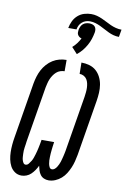

<svg xmlns="http://www.w3.org/2000/svg" viewBox="-110 -1101 775 1172"><g transform="rotate(10 278.0 -514.5)"><path d="M277 8Q261 8 247.5 2Q234 -4 225.5 -15.5Q217 -27 212.5 -41Q208 -55 205 -70Q198 -55 188.5 -41Q179 -27 167 -15.5Q155 -4 139.5 2Q124 8 109 8Q85 8 67 -4.5Q49 -17 39 -36Q29 -55 24.5 -77Q20 -99 19.5 -122Q19 -145 21 -168Q23 -191 27 -214L84 -559Q88 -581 94.5 -602.5Q101 -624 111.5 -644Q122 -664 138 -682Q154 -700 173.5 -712Q193 -724 214.5 -729.5Q236 -735 258 -735V-665Q245 -665 231.5 -660.5Q218 -656 207.5 -646.5Q197 -637 189 -625Q181 -613 175.5 -600Q170 -587 167 -574Q164 -561 161 -548L104 -203Q103 -193 101.5 -183.5Q100 -174 98.5 -164Q97 -154 96.5 -144.5Q96 -135 96.5 -125Q97 -115 97.5 -105.5Q98 -96 100.5 -87Q103 -78 108 -70Q113 -62 122 -62Q133 -62 141 -72Q149 -82 155 -92Q161 -102 164.5 -112.5Q168 -123 171.5 -134Q175 -145 177.5 -155.5Q180 -166 182.5 -177Q185 -188 187 -199Q189 -210 191 -221L192 -228H270L269 -221Q267 -210 266 -199Q265 -188 263.5 -177Q262 -166 261.5 -155.5Q261 -145 260.5 -134Q260 -123 260.5 -112.5Q261 -102 263 -91.5Q265 -81 270 -71.5Q275 -62 286 -62Q295 -62 302.5 -68.5Q310 -75 315 -83Q320 -91 324 -99.5Q328 -108 331 -117Q334 -126 336 -134.5Q338 -143 340.5 -152Q343 -161 344.5 -169.5Q346 -178 348 -187L405 -532Q407 -546 408.5 -560.5Q410 -575 409.5 -589Q409 -603 406 -616.5Q403 -630 396 -641Q389 -652 377 -658.5Q365 -665 351 -665L350 -735Q376 -735 400 -728Q424 -721 441.5 -705.5Q459 -690 470 -668Q481 -646 485 -621.5Q489 -597 487.5 -571.5Q486 -546 482 -521L425 -176Q421 -155 416 -135Q411 -115 402.5 -95Q394 -75 382.5 -56.5Q371 -38 354.5 -23.5Q338 -9 317.5 -0.5Q297 8 277 8ZM234 -929Q238 -951 248 -972Q258 -993 275.5 -1008.5Q293 -1024 315 -1030.5Q337 -1037 358 -1037Q377 -1037 393.5 -1032.5Q410 -1028 426 -1021Q442 -1014 457 -1006Q472 -998 487.5 -991Q503 -984 520.5 -979.5Q538 -975 556 -975L548 -929Q530 -929 513.5 -933.5Q497 -938 482.5 -945Q468 -952 453 -960Q438 -968 423.5 -975Q409 -982 392.5 -987Q376 -992 358 -992Q345 -992 332.5 -988Q320 -984 309.5 -975Q299 -966 293 -954Q287 -942 285 -929ZM313 -781 278 -819Q293 -832 304.5 -847.5Q316 -863 325 -880Q317 -882 311 -886.5Q305 -891 301 -897.5Q297 -904 297 -912.5Q297 -921 298 -929Q300 -939 304.5 -949Q309 -959 317 -966Q325 -973 335.5 -976Q346 -979 356 -979Q366 -979 375.5 -976Q385 -973 391 -966Q397 -959 398.5 -949Q400 -939 398 -929Q394 -908 387.5 -888Q381 -868 370 -848.5Q359 -829 345 -812Q331 -795 313 -781Z"/></g></svg>

Font: Iosevka Curly Slab
Style: Italic
Weight: 400
Italic angle: -9°
Monospace: yes
Designer: Belleve Invis
Foundry: Belleve Invis
Version: Version 22.1.2; ttfautohint (v1.8.4)